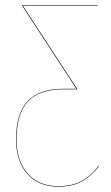

<svg xmlns="http://www.w3.org/2000/svg" viewBox="-20 -700 421 729"><path d="M354 -69.8 356 -68.8Q325.7 -30.3 290 -10.7Q254.4 8.8 200.2 8.8Q127 8.8 84 -39.3Q41 -87.4 41 -170.9Q41 -270 85.4 -316.4Q129.9 -362.8 220.2 -362.8H270L64 -678.2V-680.2H350.1V-678.2H66.9L272.9 -362.8V-360.8H220.2Q130.4 -360.8 86.7 -315.2Q43 -269.5 43 -170.9Q43 -88.4 85.4 -40.8Q127.9 6.8 200.2 6.8Q253.4 6.8 288.8 -12.2Q324.2 -31.2 354 -69.8Z"/></svg>

Font: Fira Sans Compressed Two
Style: Regular
Weight: 100
Width: 1
Designer: Carrois Corporate & Edenspiekermann AG
Foundry: Carrois Corporate GbR & Edenspiekermann AG
Version: Version 4.203;PS 004.203;hotconv 1.0.88;makeotf.lib2.5.64775